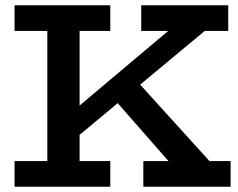

<svg xmlns="http://www.w3.org/2000/svg" viewBox="-20 -706 901 726"><path d="M35 0V-97H159V-589H35V-686H397V-589H281V-307L616 -589H514V-686H843V-589H754L510 -386L772 -97H852V0H522V-97H617L425 -316L281 -196V-97H397V0Z"/></svg>

Font: BioRhyme ExtraBold SemiBold
Style: Regular
Weight: 600
Version: Version 1.600;gftools[0.9.33]